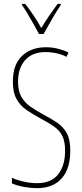

<svg xmlns="http://www.w3.org/2000/svg" viewBox="-20 -970 429 1000"><path d="M346 -185Q346 -91 301 -40.5Q256 10 172 10Q144 10 107.5 4Q71 -2 42 -15V-44Q68 -32 104 -24Q140 -16 172 -16Q247 -16 283 -62Q319 -108 319 -185Q319 -233 305 -261.5Q291 -290 262 -310.5Q233 -331 189 -354Q151 -375 118.5 -397Q86 -419 66.5 -453.5Q47 -488 47 -545Q47 -634 95 -679Q143 -724 219 -724Q253 -724 285 -715.5Q317 -707 337 -696L326 -674Q297 -689 268 -694Q239 -699 219 -699Q149 -699 111.5 -657.5Q74 -616 74 -545Q74 -496 91.5 -465.5Q109 -435 138 -415Q167 -395 201 -376Q247 -352 279 -330Q311 -308 328.5 -275Q346 -242 346 -185ZM183 -793Q170 -818 153.5 -847Q137 -876 121.5 -902Q106 -928 95 -943V-950H111Q131 -925 154 -891Q177 -857 195 -824Q215 -857 235 -886.5Q255 -916 280 -950H296V-943Q274 -911 250.5 -869.5Q227 -828 207 -793Z"/></svg>

Font: Noto Sans ExtraCondensed Thin
Style: Regular
Weight: 100
Width: 2
Designer: Monotype Design Team
Foundry: Monotype Imaging Inc.
Version: Version 2.013; ttfautohint (v1.8.4.7-5d5b)